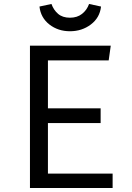

<svg xmlns="http://www.w3.org/2000/svg" viewBox="-20 -933 655 953"><path d="M217.9 -633.3V-395.4H479.5V-322.1H217.9V-71.3H539V0H128.7V-706.2H529.7L519.5 -633.3ZM327.2 -777.9Q268.2 -777.9 225.1 -811.5Q182.1 -845.1 175.9 -900.5L235.4 -913.3Q246.2 -883.1 268.5 -864.1Q290.8 -845.1 327.2 -845.1Q363.1 -845.1 387.2 -864.1Q411.3 -883.1 422.1 -913.3L481.5 -900.5Q475.4 -845.1 431 -811.5Q386.7 -777.9 327.2 -777.9Z"/></svg>

Font: FiraCode Nerd Font
Style: Regular
Weight: 400
Designer: Carrois Corporate, Edenspiekermann AG, Nikita Prokopov
Foundry: Carrois Corporate, Edenspiekermann AG, Nikita Prokopov
Version: Version 6.002;Nerd Fonts 2.1.0